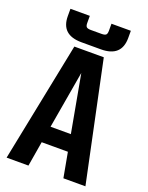

<svg xmlns="http://www.w3.org/2000/svg" viewBox="-149 -875 730 950"><g transform="rotate(20 215.5 -400.0)"><path d="M307 0 283 -131H145L123 0H8L135 -631H290L423 0ZM160 -218H267L212 -520ZM263 -663H161Q53 -663 53 -762V-800H155V-763Q155 -747 161 -741.5Q167 -736 184 -736H240Q257 -736 263 -741.5Q269 -747 269 -763V-800H371V-762Q371 -663 263 -663Z"/></g></svg>

Font: Teko Medium
Style: Regular
Weight: 500
Designer: Manushi Parikh, Jonny Pinhorn
Foundry: Indian Type Foundry
Version: Version 1.106;PS 1.0;hotconv 1.0.78;makeotf.lib2.5.61930; tt